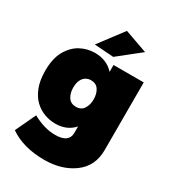

<svg xmlns="http://www.w3.org/2000/svg" viewBox="-230 -905 1113 1234"><g transform="rotate(30 327.0 -288.0)"><path d="M295 204Q139 204 37 133L108 -18Q196 30 275 30Q374 30 377 -39V-91Q326 -33 240 -33Q199 -33 159 -47.5Q119 -62 86.5 -93.2Q54 -124.5 34.5 -175Q15 -225.5 15 -297Q15 -383.5 45 -440.5Q79 -501 129.2 -528Q179.5 -555 236 -555Q324 -555 377 -496V-547H601V-45Q601 74 513 139Q425 204 295 204ZM349 -591 207 -601 342 -780 511 -720ZM301 -193Q340 -193 358.5 -222Q377 -251 377 -291Q377 -333 358.5 -361.5Q340 -390 301 -390Q281 -390 263.8 -380Q246.5 -370 235.8 -348Q225 -326 225 -291Q225 -250 244 -221.5Q263 -193 301 -193Z"/></g></svg>

Font: Argentum Novus Black
Style: Regular
Weight: 900
Designer: Julieta Ulanovsky (font) & Cristiano Sobral (main changes)
Foundry: Julieta Ulanovsky (font) & Cristiano Sobral (main changes)
Version: Version 3.00;November 27, 2020;FontCreator 13.0.0.2655 64-bi